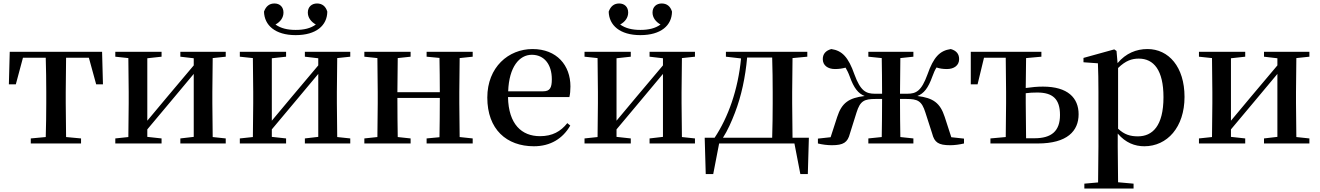

<svg xmlns="http://www.w3.org/2000/svg" viewBox="-20 -825 7590 1104"><path d="M242 0H446V-29L360 -37L358 -232V-296L360 -493H491L533 -340H572L567 -527H36L31 -340H71L112 -493H243C245 -437 246 -351 246 -296V-232C246 -177 245 -94 243 -37L157 -29V0Z M1017 -499 1094 -490V-449L944 -271L827 -131V-490L909 -499V-527H643V-499L718 -491C719 -435 720 -351 720 -296V-232C720 -177 719 -93 718 -37L643 -29V0H909V-29L827 -38V-81L972 -254L1094 -400V-38L1017 -29V0H1278V-29L1203 -37L1201 -232V-296L1203 -491L1278 -499V-527H1017Z M1680 -623C1799 -623 1861 -679 1862 -758C1853 -789 1832 -805 1803 -805C1772 -805 1750 -785 1750 -753C1750 -724 1768 -700 1796 -684C1766 -662 1728 -653 1680 -653C1633 -653 1595 -662 1564 -684C1593 -700 1610 -724 1610 -753C1610 -785 1589 -805 1558 -805C1529 -805 1509 -789 1498 -758C1500 -680 1562 -623 1680 -623ZM1733 -499 1810 -490V-449L1660 -271L1543 -131V-490L1625 -499V-527H1359V-499L1434 -491C1435 -435 1436 -351 1436 -296V-232C1436 -177 1435 -93 1434 -37L1359 -29V0H1625V-29L1543 -38V-81L1688 -254L1810 -400V-38L1733 -29V0H1994V-29L1919 -37L1917 -232V-296L1919 -491L1994 -499V-527H1733Z M2433 -499 2507 -492C2508 -437 2509 -356 2509 -295H2265L2267 -491L2341 -499V-527H2075V-499L2150 -491C2151 -435 2152 -351 2152 -296V-232C2152 -177 2151 -93 2150 -37L2075 -29V0H2341V-29L2267 -37C2266 -93 2265 -181 2265 -262H2509C2509 -180 2508 -93 2507 -36L2433 -29V0H2698V-29L2623 -37L2621 -232V-296L2623 -491L2698 -499V-527H2433Z M3050 16C3145 16 3216 -28 3259 -103L3242 -117C3204 -69 3156 -42 3085 -42C2980 -42 2904 -110 2901 -267H3254C3258 -284 3260 -303 3260 -328C3260 -449 3182 -543 3042 -543C2904 -543 2782 -439 2782 -264C2782 -81 2893 16 3050 16ZM2902 -300C2907 -440 2966 -510 3038 -510C3109 -510 3153 -455 3153 -369C3153 -320 3142 -300 3103 -300Z M3662 -623C3781 -623 3843 -679 3844 -758C3835 -789 3814 -805 3785 -805C3754 -805 3732 -785 3732 -753C3732 -724 3750 -700 3778 -684C3748 -662 3710 -653 3662 -653C3615 -653 3577 -662 3546 -684C3575 -700 3592 -724 3592 -753C3592 -785 3571 -805 3540 -805C3511 -805 3491 -789 3480 -758C3482 -680 3544 -623 3662 -623ZM3715 -499 3792 -490V-449L3642 -271L3525 -131V-490L3607 -499V-527H3341V-499L3416 -491C3417 -435 3418 -351 3418 -296V-232C3418 -177 3417 -93 3416 -37L3341 -29V0H3607V-29L3525 -38V-81L3670 -254L3792 -400V-38L3715 -29V0H3976V-29L3901 -37L3899 -232V-296L3901 -491L3976 -499V-527H3715Z M4154 -499 4241 -489C4224 -309 4167 -150 4089 -33H4032L4038 176H4081L4115 0H4548L4582 176H4625L4631 -33H4537L4535 -232V-296L4537 -491L4622 -499V-527H4154ZM4420 -33H4137C4164 -75 4186 -125 4206 -177C4243 -273 4266 -382 4276 -494H4420C4422 -438 4423 -351 4423 -296V-232C4423 -176 4422 -90 4420 -33Z M4973 -499 5050 -491C5051 -436 5052 -353 5052 -286H5011C4960 -286 4928 -301 4893 -397C4858 -497 4822 -534 4760 -543C4728 -534 4711 -515 4711 -485C4711 -449 4740 -428 4781 -428C4804 -428 4823 -431 4842 -436C4850 -422 4858 -407 4866 -385C4890 -318 4915 -287 4952 -273C4860 -262 4820 -233 4794 -153L4756 -36L4683 -28V0C4707 6 4737 10 4763 10C4830 10 4854 -6 4867 -57L4905 -178C4926 -245 4949 -256 5015 -256H5052C5052 -178 5051 -93 5050 -37L4973 -29V0H5232V-29L5157 -37C5156 -93 5155 -178 5155 -256H5191C5257 -256 5280 -245 5301 -178L5340 -57C5353 -6 5376 10 5444 10C5469 10 5498 6 5523 0V-28L5450 -36L5412 -153C5386 -233 5346 -262 5255 -273C5292 -287 5317 -318 5341 -385C5349 -407 5356 -423 5365 -437C5383 -431 5401 -428 5425 -428C5466 -428 5495 -449 5495 -485C5495 -515 5479 -534 5447 -543C5384 -534 5348 -497 5313 -397C5278 -301 5248 -286 5196 -286H5155L5157 -491L5232 -499V-527H4973Z M5675 0H5947C6117 0 6182 -72 6182 -168C6182 -262 6120 -327 5977 -327C5945 -327 5912 -324 5878 -319L5880 -491L5968 -499V-527H5562V-340H5601L5638 -493H5763L5765 -296V-232L5763 -37L5675 -29ZM5878 -289C5899 -292 5921 -293 5944 -293C6033 -293 6075 -256 6075 -164C6075 -71 6026 -30 5928 -30H5880C5879 -87 5878 -175 5878 -232Z M6560 16C6691 16 6791 -93 6791 -268C6791 -440 6700 -543 6578 -543C6514 -543 6454 -519 6406 -462L6400 -532L6387 -541L6210 -492V-467L6293 -461C6295 -412 6296 -366 6296 -299V19L6294 224L6215 231V259H6498V231L6409 223L6407 19V-57C6452 -4 6505 16 6560 16ZM6409 -434C6453 -477 6489 -488 6528 -488C6614 -488 6670 -422 6670 -266C6670 -100 6606 -41 6523 -41C6479 -41 6445 -51 6409 -85Z M7248 -499 7325 -490V-449L7175 -271L7058 -131V-490L7140 -499V-527H6874V-499L6949 -491C6950 -435 6951 -351 6951 -296V-232C6951 -177 6950 -93 6949 -37L6874 -29V0H7140V-29L7058 -38V-81L7203 -254L7325 -400V-38L7248 -29V0H7509V-29L7434 -37L7432 -232V-296L7434 -491L7509 -499V-527H7248Z"/></svg>

Font: GenKiMin2 TW SB
Style: Regular
Weight: 600
Version: Version 2.100;PS 2.1;hotconv 16.6.51;makeotf.lib2.5.65220 DE